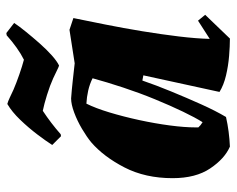

<svg xmlns="http://www.w3.org/2000/svg" viewBox="-88 -626 727 590"><g transform="rotate(-90 275.0 -331.5)"><path d="M119 12Q82 -4 52 -48.5Q22 -93 22 -164Q22 -248 55 -312Q88 -376 132 -414Q149 -428 173.5 -442.5Q198 -457 223.5 -466.5Q249 -476 267 -476Q294 -474 321 -471Q348 -468 375 -465L478 -481L514 -469Q505 -425 494 -370Q483 -315 473.5 -257Q464 -199 457.5 -145Q451 -91 450 -50L506 -86L524 -64L451 12Q428 12 397.5 9.5Q367 7 337.5 0Q308 -7 287 -20L338 -254L322 -257Q308 -216 288.5 -168.5Q269 -121 249 -76.5Q229 -32 210 0Q188 5 165 8Q142 11 119 12ZM194 -72Q208 -94 226.5 -132.5Q245 -171 264.5 -218.5Q284 -266 300.5 -316Q317 -366 329 -410Q311 -419 291 -423.5Q271 -428 251 -429Q237 -401 224 -358Q211 -315 200.5 -266.5Q190 -218 184 -172.5Q178 -127 178 -93V-85Q184 -78 194 -72ZM151 -507 124 -534Q136 -553 156.5 -580Q177 -607 201.5 -632.5Q226 -658 250 -672Q258 -670 269.5 -664.5Q281 -659 294 -653Q315 -644 341 -635Q367 -626 386 -621Q404 -630 423 -643.5Q442 -657 461 -674L468 -675L499 -651Q489 -636 472 -615Q455 -594 436 -572.5Q417 -551 399 -535Q381 -519 368 -513Q364 -514 353 -519.5Q342 -525 329 -531Q307 -541 278 -550Q249 -559 229 -563Q191 -538 157 -508Z"/></g></svg>

Font: Labrada ExtraBold
Style: Italic
Weight: 800
Italic angle: -7°
Designer: Mercedes Jáuregui
Foundry: Omnibus-Type Team
Version: Version 1.000; ttfautohint (v1.8.4.7-5d5b)